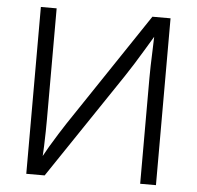

<svg xmlns="http://www.w3.org/2000/svg" viewBox="-52 -781 855 834"><g transform="rotate(5 375.5 -364.0)"><path d="M658.2 0H589.4V-461.4Q589.4 -482.4 590.1 -513.4Q590.8 -544.4 592.5 -583.5Q594.2 -622.6 595.2 -667.5L608.4 -664.6Q579.6 -616.7 557.9 -580.6Q536.1 -544.4 518.1 -515.6Q500 -486.8 482.4 -460.4L172.9 0H92.8V-727.5H161.6V-243.2Q161.6 -220.7 161.1 -190.9Q160.6 -161.1 159.4 -127.4Q158.2 -93.8 155.3 -59.1L144.5 -61Q163.1 -95.2 181.6 -126.7Q200.2 -158.2 217.3 -185.1Q234.4 -211.9 247.6 -232.4L579.1 -727.5H658.2Z"/></g></svg>

Font: Inter 17pt Light
Style: Regular
Weight: 300
Version: Version 4.001;git-66647c0bb